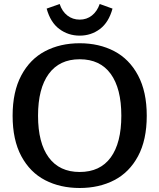

<svg xmlns="http://www.w3.org/2000/svg" viewBox="-20 -925 796 959"><path d="M213 -882 278 -905Q290 -868 316.5 -847.5Q343 -827 378 -827Q413 -827 439 -847.5Q465 -868 478 -905L542 -882Q523 -813 479 -780Q435 -747 378 -747Q321 -747 276.5 -780Q232 -813 213 -882ZM43 -347Q43 -467 86.5 -548.5Q130 -630 205.5 -669.5Q281 -709 378 -709Q475 -709 550.5 -669.5Q626 -630 669.5 -548.5Q713 -467 713 -347Q713 -226 669.5 -145Q626 -64 550.5 -25Q475 14 378 14Q281 14 205.5 -25Q130 -64 86.5 -145Q43 -226 43 -347ZM586 -347Q586 -483 533 -556Q480 -629 378 -629Q277 -629 223.5 -556Q170 -483 170 -347Q170 -211 223.5 -138.5Q277 -66 378 -66Q480 -66 533 -138.5Q586 -211 586 -347Z"/></svg>

Font: MaitreeSemiBold
Style: Regular
Weight: 600
Designer: CadsonDemak Team
Foundry: CadsonDemak
Version: Version 1.000